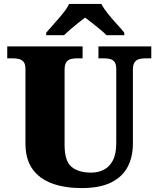

<svg xmlns="http://www.w3.org/2000/svg" viewBox="-20 -951 809 981"><path d="M396 10Q313 10 248 -13Q183 -36 146.5 -86.5Q110 -137 110 -219V-597Q110 -622 101.5 -633.5Q93 -645 78.5 -649Q64 -653 46 -653H17V-714H402V-653H373Q356 -653 341.5 -649Q327 -645 318.5 -632.5Q310 -620 310 -593V-210Q310 -128 345.5 -98.5Q381 -69 446 -69Q481 -69 510 -83.5Q539 -98 556.5 -131Q574 -164 574 -219V-597Q574 -622 566 -633.5Q558 -645 544 -649Q530 -653 512 -653H483V-714H753V-653H723Q705 -653 690.5 -649Q676 -645 667.5 -632.5Q659 -620 659 -593V-217Q659 -150 632.5 -99Q606 -48 548.5 -19Q491 10 396 10ZM216 -784Q232 -803 255.5 -829Q279 -855 301 -882Q323 -909 333 -931H498Q509 -909 530.5 -882Q552 -855 576 -829Q600 -803 615 -784V-771H524Q514 -782 493.5 -799Q473 -816 451.5 -833Q430 -850 415 -861Q400 -850 378.5 -833Q357 -816 337.5 -799Q318 -782 307 -771H216Z"/></svg>

Font: Noto Rashi Hebrew Black
Style: Regular
Weight: 900
Version: Version 1.006